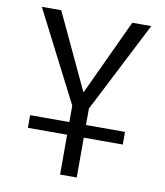

<svg xmlns="http://www.w3.org/2000/svg" viewBox="-83 -589 753 876"><g transform="rotate(10 293.5 -150.5)"><path d="M40 -519.5H129.9L293.9 -169.9H295.9L459 -519.5H546.9L332 -99.6V-23.4H512.7V35.2H332V219.7H254.9V35.2H73.2V-23.4H254.9V-99.6Z"/></g></svg>

Font: GenEi M Gothic v2 Regular
Style: Regular
Weight: 400
Version: Version 2.0